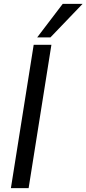

<svg xmlns="http://www.w3.org/2000/svg" viewBox="-20 -966 444 986"><path d="M36 0 153 -736H244L127 0ZM171 -774 302 -946H404L239 -774Z"/></svg>

Font: Mulish Medium
Style: Italic
Weight: 500
Italic angle: -9°
Designer: Vernon Adams
Foundry: Vernon Adams
Version: Version 3.603; ttfautohint (v1.8.3)